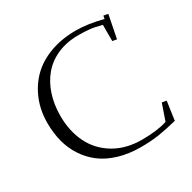

<svg xmlns="http://www.w3.org/2000/svg" viewBox="-160 -870 1035 1037"><g transform="rotate(-30 357.5 -351.0)"><path d="M58.1 -355Q58.1 -431.2 84 -496.1Q109.9 -561 157.5 -609.1Q205.1 -657.2 277.8 -684.6Q350.6 -711.9 439.9 -711.9Q514.6 -711.9 606.9 -688L609.9 -707L638.2 -702.1L609.9 -559.1L583 -564V-665Q540 -676.8 509.5 -679.9Q479 -683.1 439 -683.1Q366.7 -683.1 309.1 -657.7Q251.5 -632.3 214.4 -587.9Q177.2 -543.5 157.7 -483.6Q138.2 -423.8 138.2 -354Q138.2 -258.3 174.8 -183.8Q211.4 -109.4 284.4 -65.7Q357.4 -22 457 -22Q552.7 -22 613.8 -42L648.9 -143.1L676.8 -138.2L660.2 -22Q593.8 -5.4 543.5 2.2Q493.2 9.8 432.1 9.8Q356.9 9.8 294.9 -8.8Q232.9 -27.3 189.5 -60.3Q146 -93.3 116 -139.2Q85.9 -185.1 72 -239.3Q58.1 -293.5 58.1 -355Z"/></g></svg>

Font: Dehuti Alt
Style: Book
Weight: 400
Version: Version 1.2